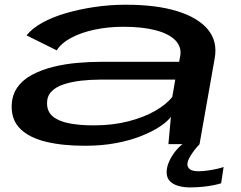

<svg xmlns="http://www.w3.org/2000/svg" viewBox="-20 -611 1023 814"><path d="M339.5 7Q412.5 7 472.8 -4.5Q533 -16 579.8 -34.8Q626.5 -53.5 658 -74.5Q689.5 -95.5 704.5 -115.5L694 0H826L890 -362.5Q903.5 -435 861.5 -485.8Q819.5 -536.5 730.8 -563.8Q642 -591 513.5 -591Q445.5 -591 380.2 -581.2Q315 -571.5 258 -554.8Q201 -538 158.2 -514Q115.5 -490 92.5 -461L220.5 -397.5Q239.5 -428 281.5 -450.5Q323.5 -473 380.8 -485.2Q438 -497.5 503.5 -497.5Q583 -497.5 639 -483Q695 -468.5 722.5 -441Q750 -413.5 744.5 -376L739.5 -349H410Q362.5 -349 309.5 -344.5Q256.5 -340 206.8 -327.8Q157 -315.5 117 -294.5Q77 -273.5 53.5 -240.2Q30 -207 29.5 -160Q29 -100.5 67 -63.8Q105 -27 175 -10Q245 7 339.5 7ZM377 -79.5Q317.5 -79.5 273 -88.2Q228.5 -97 204 -117.2Q179.5 -137.5 179.5 -173Q179 -203 198 -222.8Q217 -242.5 249.5 -253.2Q282 -264 322.5 -268.8Q363 -273.5 406.5 -273.5H723L710.5 -200.5Q687 -169.5 639.2 -141.8Q591.5 -114 524.8 -96.8Q458 -79.5 377 -79.5ZM785.5 183.5Q813 183.5 840 180.8Q867 178 888.2 173.5Q909.5 169 917.5 166L928 97Q918.5 100.5 900.2 104.8Q882 109 861 112Q840 115 821 115Q796.5 115 785.5 106.8Q774.5 98.5 774.5 86Q774.5 73 784 56Q793.5 39 806 23.2Q818.5 7.5 826.5 0H754Q738 12 722.2 32Q706.5 52 696.5 75Q686.5 98 686.5 119Q686.5 142.5 699.8 156.5Q713 170.5 735.8 177Q758.5 183.5 785.5 183.5Z"/></svg>

Font: Anybody ExtraExpanded Medium
Style: Italic
Weight: 500
Width: 8
Italic angle: -10°
Version: Version 1.113;gftools[0.9.25]